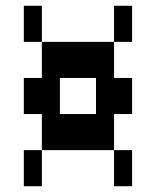

<svg xmlns="http://www.w3.org/2000/svg" viewBox="-20 -1020 540 665"><path d="M375 -500H125V-625H62.5V-750H125V-875H62.5V-1000H125V-875H375V-750H437.5V-625H375V-500H437.5V-375H375ZM312.5 -750H187.5V-625H312.5ZM375 -1000H437.5V-875H375ZM62.5 -500H125V-375H62.5Z"/></svg>

Font: Amiga Topaz Unicode Rus
Style: Regular
Weight: 400
Designer: dMG of Trueschool and Divine Stylers
Foundry: dMG of Trueschool and Divine Stylers
Version: Version 1.1